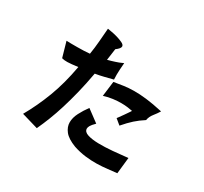

<svg xmlns="http://www.w3.org/2000/svg" viewBox="-158 -955 1316 1240"><g transform="rotate(30 500.0 -335.5)"><path d="M469 -228 558 -162Q535 -139 528 -126.5Q521 -114 521 -104Q522 -80 553.5 -70Q585 -60 633 -59Q681 -58 738.5 -63Q796 -68 849 -74L836 47Q805 50 768 54.5Q731 59 689.5 60Q648 61 603.5 55.5Q559 50 514 35Q454 12 429.5 -19Q405 -50 405 -84.5Q405 -119 424 -156Q443 -193 469 -228ZM424 -640 412 -554Q428 -558 440.5 -562Q453 -566 464.5 -569.5Q476 -573 489 -578Q502 -583 519 -591Q514 -531 514 -502.5Q514 -474 515 -466Q483 -458 451.5 -450Q420 -442 388 -437Q373 -353 355.5 -282.5Q338 -212 319.5 -152Q301 -92 281 -41Q261 10 240 55L117 19Q170 -74 210.5 -180.5Q251 -287 275 -421Q222 -414 197.5 -413.5Q173 -413 156 -418L124 -530Q139 -529 160 -529Q181 -529 204.5 -529Q228 -529 252 -530Q276 -531 297 -533Q305 -582 309 -631.5Q313 -681 317 -731Q321 -730 343 -726.5Q365 -723 389.5 -716Q414 -709 434 -699.5Q454 -690 454 -677Q454 -662 424 -640ZM505 -339 519 -451Q555 -457 589 -462Q623 -467 664 -467.5Q705 -468 757 -462Q809 -456 881 -440Q867 -417 848.5 -394Q830 -371 825 -343Q805 -330 789 -318Q773 -306 758 -292.5Q743 -279 727.5 -263Q712 -247 694 -226L654 -259Q654 -259 664 -272.5Q674 -286 685.5 -302.5Q697 -319 706.5 -333Q716 -347 717 -349Q703 -352 681 -355Q659 -358 631.5 -358Q604 -358 572 -354Q540 -350 505 -339Z"/></g></svg>

Font: D2Coding ligature
Style: Bold
Weight: 700
Monospace: yes
Designer: Yong-Rak Park; Jeong-Hwan Yoon; Sang-Min Lee;
Foundry: NHN Corporation
Version: Version 1.3.2; Build 20180524